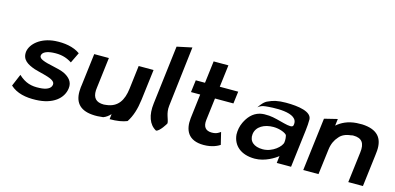

<svg xmlns="http://www.w3.org/2000/svg" viewBox="-68 -1145 3227 1569"><g transform="rotate(15 1545.0 -360.0)"><path d="M60 -51C115 0 193 15 277 12C421 8 502 -62 513 -148C521 -205 486 -238 442 -261C386 -287 300 -293 250 -316C233 -324 221 -333 223 -350C227 -379 266 -394 314 -397C375 -401 424 -391 475 -358L518 -447C461 -488 382 -499 307 -494C186 -485 110 -417 99 -350C90 -278 143 -250 205 -228C254 -213 314 -203 352 -184C369 -175 383 -164 381 -144C377 -109 336 -92 282 -90C214 -86 161 -99 103 -153Z M642 -473 609 -203C607 -190 605 -177 605 -165C597 -61 644 0 752 9C783 12 815 10 846 6C871 -3 890 -19 906 -36L901 8C963 8 1010 0 1047 -15C1082 -68 1102 -133 1112 -213L1144 -473H1018L994 -274C982 -176 942 -107 843 -97C837 -96 831 -95 824 -95C756 -95 730 -129 732 -190C733 -207 736 -225 738 -243L766 -473Z M1291 0C1319 0 1369 -81 1367 -82C1365 -118 1335 -156 1343 -224L1403 -733L1276 -706L1216 -210C1203 -108 1230 -33 1291 0Z M1833 -24 1808 -127C1796 -119 1778 -105 1753 -103C1748 -102 1742 -102 1735 -102C1682 -102 1659 -133 1666 -191L1689 -378H1845L1858 -481H1702L1725 -668H1600L1577 -481H1499L1486 -378H1564L1539 -171C1528 -70 1564 13 1697 13C1769 13 1815 -12 1833 -24Z M2115 -467C2085 -457 2060 -425 2042 -398C2060 -412 2075 -420 2104 -423C2144 -427 2394 -453 2366 -332C2357 -294 2237 -351 2153 -357C2123 -359 2101 -359 2075 -353C2015 -337 1980 -293 1956 -243C1941 -211 1934 -176 1935 -139C1943 -48 2012 13 2129 13C2216 13 2295 -39 2320 -60L2313 0H2434L2473 -320C2477 -353 2479 -383 2479 -413C2476 -477 2369 -495 2259 -495C2193 -495 2149 -484 2115 -467ZM2172 -78C2098 -78 2054 -115 2061 -176C2069 -243 2136 -277 2211 -277C2266 -277 2316 -255 2326 -239C2331 -221 2333 -200 2330 -179C2326 -144 2256 -78 2172 -78Z M3042 0 3075 -270C3077 -283 3078 -295 3079 -308C3087 -418 3034 -479 2907 -485C2892 -485 2875 -485 2860 -484C2787 -479 2733 -452 2695 -418L2702 -476L2592 -449L2537 0H2666L2693 -216C2699 -264 2717 -301 2742 -328C2763 -355 2797 -371 2841 -375C2847 -377 2853 -378 2860 -378C2934 -378 2960 -338 2950 -260L2918 0Z"/></g></svg>

Font: Bluebird
Style: ExtObl
Weight: 400
Designer: Jasper
Foundry: Cannot Into Space Fonts
Version: Version 0.98